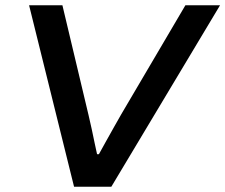

<svg xmlns="http://www.w3.org/2000/svg" viewBox="-20 -706 852 726"><path d="M260 0 90 -686H216L315 -270Q321 -245 327 -217Q333 -189 338 -164.5Q343 -140 347 -123H354Q365 -143 380 -170Q395 -197 410.5 -224.5Q426 -252 438 -273L681 -686H812L401 0Z"/></svg>

Font: Archivo SemiExpanded Medium
Style: Italic
Weight: 500
Width: 6
Italic angle: -10°
Designer: Hector Gatti
Foundry: Omnibus-Type
Version: Version 2.001